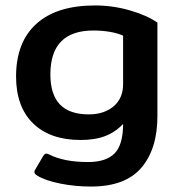

<svg xmlns="http://www.w3.org/2000/svg" viewBox="-20 -515 657 705"><path d="M117 130Q101 121 109 108L138 59Q144 49 150 49Q154 49 160 52Q215 80 303 80Q370 80 401 48Q432 16 432 -60Q404 -30 366.5 -15.5Q329 -1 276 -1Q164 -1 101.5 -62Q39 -123 39 -234Q39 -360 113.5 -427.5Q188 -495 329 -495Q394 -495 456.5 -477Q519 -459 558 -432V-89Q558 32 499 101Q440 170 314 170Q256 170 201 159Q146 148 117 130ZM432 -206V-384Q413 -393 384 -398Q355 -403 323 -403Q165 -403 165 -242Q165 -168 200 -131.5Q235 -95 306 -95Q362 -95 397 -124.5Q432 -154 432 -206Z"/></svg>

Font: Mitr
Style: Regular
Weight: 400
Designer: Thanarat Vachiruckul
Foundry: Cadson Demak
Version: Version 1.002